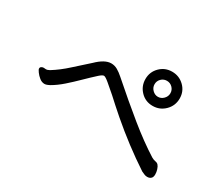

<svg xmlns="http://www.w3.org/2000/svg" viewBox="-101 -904 1202 1041"><g transform="rotate(30 500.0 -383.0)"><path d="M722.5 -664Q767 -664 798.5 -633.5Q830 -603 830 -558Q830 -513 798.5 -481.5Q767 -450 722 -450Q677 -450 646.5 -481.5Q616 -513 616 -557.5Q616 -602 647 -633Q678 -664 722.5 -664ZM673 -557.5Q673 -537 688 -522Q703 -507 722.5 -507Q742 -507 757 -522Q772 -537 772 -557.5Q772 -578 757.5 -592.5Q743 -607 722.5 -607Q702 -607 687.5 -592.5Q673 -578 673 -557.5ZM109 -334 122 -333Q132 -333 144 -340Q191 -369 237 -411Q283 -453 325 -490Q374 -538 414 -538Q435 -538 453.5 -527.5Q472 -517 491 -500Q598 -406 689 -332Q780 -258 861 -207Q875 -199 886 -197.5Q897 -196 904 -188.5Q911 -181 916 -165.5Q921 -150 921 -135.5Q921 -121 915 -113Q906 -102 889 -102Q879 -102 870 -106Q857 -111 852 -114Q720 -201 597 -307Q543 -354 503 -391Q471 -419 446.5 -439.5Q422 -460 413 -460Q404 -460 386 -444Q354 -415 320.5 -382Q287 -349 253.5 -319.5Q220 -290 187 -271Q167 -260 155 -260Q138 -260 123 -272Q108 -284 98 -298Q88 -312 88 -317.5Q88 -323 90 -326Q97 -334 109 -334Z"/></g></svg>

Font: Moon Stars Kai HW
Style: Bold
Weight: 700
Designer: GuiWonder
Version: Version 1.101